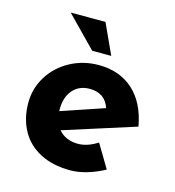

<svg xmlns="http://www.w3.org/2000/svg" viewBox="-100 -730 753 827"><g transform="rotate(15 276.5 -316.5)"><path d="M377 -136 439 -32Q403 -12 363 0Q323 12 287 12Q209 12 152.5 -17.5Q96 -47 67 -100.5Q38 -154 38 -223Q38 -287 71.5 -341Q105 -395 163 -426.5Q221 -458 290 -458Q384 -458 444.5 -403Q505 -348 523 -246L203 -144Q235 -107 290 -107Q332 -107 377 -136ZM176 -231V-222L368 -287Q347 -349 279 -349Q232 -349 204 -317Q176 -285 176 -231ZM269 -645 331 -510H246L114 -645Z"/></g></svg>

Font: Josefin Sans
Style: Bold
Weight: 700
Designer: Santiago Orozco
Foundry: Typemade
Version: Version 2.000